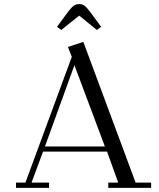

<svg xmlns="http://www.w3.org/2000/svg" viewBox="-20 -916 777 936"><path d="M58.1 0V-25.9H104L330.1 -639.2L311 -687L386.2 -711.9L641.1 -25.9H716.8V0H507.8V-25.9H556.2L502 -176.8H189.9L133.8 -25.9H219.2V0ZM199.2 -202.1H491.2L342.8 -598.1ZM257.8 -785.2 315.9 -863.8Q330.6 -882.3 341.1 -889.2Q351.6 -896 366.2 -896Q380.9 -896 390.4 -889.4Q399.9 -882.8 415 -863.8L473.1 -785.2L452.1 -770L366.2 -839.8L278.8 -770Z"/></svg>

Font: Dehuti
Style: Book
Weight: 400
Version: Version 1.2